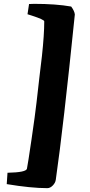

<svg xmlns="http://www.w3.org/2000/svg" viewBox="-20 -754 466 998"><path d="M210 -643Q210 -652 145 -673L123 -680L131 -733Q145 -734 157 -734Q271 -734 350 -720Q367 -697 369 -679Q309 -90 270 180Q268 196 254.5 210Q241 224 226 224Q141 224 15 203L19 144Q116 142 120 123Q125 99 144 -30.5Q163 -160 170 -222.5Q177 -285 185 -354Q193 -423 198 -463Q210 -574 210 -643Z"/></svg>

Font: Oleo Script Swash Caps
Style: Bold
Weight: 700
Designer: Soytutype
Foundry: Soytutype
Version: Version 1.002